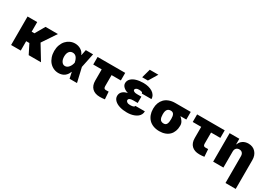

<svg xmlns="http://www.w3.org/2000/svg" viewBox="26 -1886 4475 3183"><g transform="rotate(30 2263.5 -294.5)"><path d="M247.2 -545.5V-361.5H300.4L406.2 -545.5H643.5L465.2 -278.8L634.9 0H399.1L308.2 -179.7H247.2V0H62.5V-545.5Z M971.6 11.4Q920.5 11.4 875.7 -9.8Q831 -30.9 799 -67.8Q767 -104.8 748.6 -157.8Q730.1 -210.9 730.1 -272.7Q730.1 -334.2 749.3 -386.9Q768.5 -439.6 801.1 -475.7Q833.8 -511.7 878 -532.1Q922.2 -552.6 971.6 -552.6Q1033 -552.6 1082.2 -522.2Q1131.4 -491.8 1152 -438.9H1155.9L1177.6 -545.5H1316.8L1260.3 -272.7L1323.9 0H1181.8L1156.6 -115.1H1152Q1142.8 -88.1 1127.1 -65.7Q1111.5 -43.3 1089.5 -25.7Q1067.5 -8.2 1037.3 1.6Q1007.1 11.4 971.6 11.4ZM1122.5 -272.7 1122.2 -274.1Q1097.7 -402 1012.8 -402Q967.3 -402 943.2 -367.4Q919 -332.7 919 -275.6Q919 -217.3 943.9 -180.4Q968.8 -143.5 1008.5 -143.5Q1049 -143.5 1080.3 -180.9Q1111.5 -218.4 1122.2 -271.3Z M1931.8 -545.5V-400.6H1754.3V-187.5Q1754.3 -163.4 1764 -150.6Q1773.8 -137.8 1796.9 -137.8Q1829.5 -137.8 1849.4 -139.2L1859.4 2.8Q1812.1 9.9 1764.2 9.9Q1670.5 9.9 1617.9 -40.7Q1565.3 -91.3 1565.3 -186.1V-400.6H1403.4V-545.5Z M2360.8 -286.9V-217.3H2275.6Q2188.2 -217.3 2187.5 -170.5Q2188.2 -152.3 2208.6 -138Q2229 -123.6 2267 -123.6Q2310 -123.6 2330.8 -132.3Q2351.6 -141 2350.9 -156.2H2532.7Q2533 -122.9 2518.8 -95Q2504.6 -67.1 2480.5 -47.9Q2456.3 -28.8 2424 -15.4Q2391.7 -2.1 2356 3.9Q2320.3 9.9 2282.7 9.9Q2205.3 9.9 2142.9 -8.9Q2080.6 -27.7 2043.3 -64.3Q2006 -100.9 2005.7 -149.1Q2006 -199.6 2040.1 -232.4Q2074.2 -265.3 2137.4 -278.4Q2081.3 -294 2047.9 -326Q2014.6 -358 2014.2 -397.7Q2014.6 -447.1 2049.7 -482.4Q2084.9 -517.8 2144.7 -535.2Q2204.5 -552.6 2282.7 -552.6Q2332 -552.6 2376.1 -541.2Q2420.1 -529.8 2453.5 -509.1Q2486.9 -488.3 2506.4 -456.5Q2525.9 -424.7 2525.6 -386.4H2340.9Q2341.3 -405.2 2322.8 -412.1Q2304.3 -419 2269.9 -419Q2235.1 -419 2217.3 -406.4Q2199.6 -393.8 2198.9 -377.8Q2199.2 -359.7 2220.5 -348.9Q2241.8 -338.1 2275.6 -338.1H2360.8ZM2211.6 -623.6 2258.5 -794H2423.3L2321 -623.6Z M2629.3 -258.5V-269.9Q2629.3 -325.6 2647 -372.7Q2664.8 -419.7 2698.3 -454.5Q2731.9 -489.3 2783.7 -508.9Q2835.6 -528.4 2900.6 -528.4H3196V-382.1H3082.7Q3116.8 -354.4 3138.1 -319.4Q3159.4 -284.4 3159.1 -248.6V-238.6Q3159.1 -183.2 3142 -137.4Q3125 -91.6 3092.7 -58.9Q3060.4 -26.3 3011.7 -8.2Q2963.1 9.9 2902 9.9Q2837 9.9 2785 -10.3Q2733 -30.5 2699 -66.8Q2665.1 -103 2647.2 -151.8Q2629.3 -200.6 2629.3 -258.5ZM2813.9 -269.9V-258.5Q2813.9 -230.5 2818 -209.7Q2822.1 -188.9 2831.5 -171.7Q2840.9 -154.5 2858.7 -145.4Q2876.4 -136.4 2902 -136.4Q2923.3 -136.4 2938 -145.4Q2952.8 -154.5 2960.4 -171.7Q2968 -188.9 2971.2 -209.7Q2974.4 -230.5 2974.4 -258.5V-269.9Q2974.4 -294.4 2971.2 -313.4Q2968 -332.4 2960.2 -348.5Q2952.4 -364.7 2937.3 -373.4Q2922.2 -382.1 2900.6 -382.1Q2814.6 -382.1 2813.9 -269.9Z M3836.6 -545.5V-400.6H3659.1V-187.5Q3659.1 -163.4 3668.9 -150.6Q3678.6 -137.8 3701.7 -137.8Q3734.4 -137.8 3754.3 -139.2L3764.2 2.8Q3717 9.9 3669 9.9Q3575.3 9.9 3522.7 -40.7Q3470.2 -91.3 3470.2 -186.1V-400.6H3308.2V-545.5Z M4126.4 -306.8V0H3930.4V-545.5H4116.5V-441.8H4122.2Q4140.3 -493.6 4185 -523.1Q4229.8 -552.6 4289.8 -552.6Q4376.1 -552.6 4428.1 -495.6Q4480.1 -438.6 4480.1 -348V204.5H4284.1V-306.8Q4284.1 -347.7 4263.5 -370.6Q4242.9 -393.5 4206 -393.5Q4169.4 -393.5 4147.9 -370.2Q4126.4 -346.9 4126.4 -306.8Z"/></g></svg>

Font: Karasuma Gothic
Style: Black
Weight: 900
Designer: Rasmus Andersson / Ryoko Nishizuka
Foundry: Genbu
Version: Version 1.00